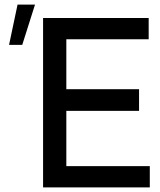

<svg xmlns="http://www.w3.org/2000/svg" viewBox="-20 -818 699 838"><path d="M586.9 -428.7V-334H269.5V-92.8H633.8V0H168V-739.3H628.9V-646.5H269.5V-428.7ZM19.5 -622.1 56.6 -797.9H132.8L77.1 -622.1Z"/></svg>

Font: RobotoJAA
Style: Medium
Weight: 500
Version: Version 2.05; 2016-11-05